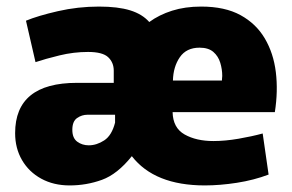

<svg xmlns="http://www.w3.org/2000/svg" viewBox="-20 -552 889 584"><path d="M192 12Q143 12 105.5 -8.5Q68 -29 47 -65Q26 -101 26 -147Q26 -300 214 -300H326V-337Q326 -362 309 -378Q292 -394 248 -394Q204 -394 161 -383.5Q118 -373 88 -363L59 -489Q95 -504 156 -518Q217 -532 281 -532Q339 -532 376 -520.5Q413 -509 434 -485Q464 -507 503.5 -519.5Q543 -532 592 -532Q664 -532 711.5 -506Q759 -480 785.5 -435Q812 -390 819 -332.5Q826 -275 816 -211H505Q506 -163 541.5 -143Q577 -123 629 -123Q665 -123 705.5 -130Q746 -137 779 -146L797 -21Q752 -4 700.5 4Q649 12 603 12Q450 12 381 -77Q337 -22 290 -5Q243 12 192 12ZM587 -407Q547 -407 527 -378Q507 -349 506 -307H655Q655 -312 655.5 -315Q656 -318 656 -321Q656 -341 650 -361Q644 -381 629 -394Q614 -407 587 -407ZM250 -110Q274 -110 297 -125Q320 -140 330 -179V-203H246Q229 -203 214.5 -193Q200 -183 200 -157Q200 -132 215 -121Q230 -110 250 -110Z"/></svg>

Font: Murecho ExtraBold
Style: Regular
Weight: 800
Designer: Neil Summerour
Foundry: Positype
Version: Version 1.010; ttfautohint (v1.8.3)